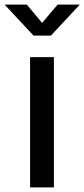

<svg xmlns="http://www.w3.org/2000/svg" viewBox="-59 -810 365 830"><path d="M71 0V-563H174V0ZM86 -656 -39 -790H57L123 -711L190 -790H286L161 -656Z"/></svg>

Font: BDO Grotesk
Style: Regular
Weight: 400
Designer: Deni Anggara
Foundry: Lokal Container
Version: Version 2.000